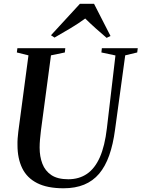

<svg xmlns="http://www.w3.org/2000/svg" viewBox="-20 -1002 760 1032"><path d="M653 -704.5 598.5 -306Q588 -226 567 -166.8Q546 -107.5 512.8 -68.2Q479.5 -29 432 -9.5Q384.5 10 321.5 10Q234.5 10 179.8 -17.8Q125 -45.5 99.5 -97.8Q74 -150 74 -222Q73.5 -239.5 74.8 -257.8Q76 -276 78.5 -295L133 -704.5L70.5 -720L73.5 -743H331L328.5 -720L254 -704.5L200 -300Q197 -275.5 195 -252.5Q193 -229.5 193 -208.5Q193 -160.5 207.8 -122Q222.5 -83.5 256 -61Q289.5 -38.5 347 -38.5Q405 -38.5 447.5 -67.5Q490 -96.5 516.8 -157Q543.5 -217.5 554.5 -312.5L600.5 -704L525 -720L527.5 -743H720.5L717.5 -720ZM254 -812.5 409.5 -981.5H485.5L574 -808.5L553 -798.5Q523.5 -823.5 494.5 -849.5Q465.5 -875.5 438 -902.5Q402 -876 360.2 -851Q318.5 -826 273 -800Z"/></svg>

Font: Merriweather 120pt Medium
Style: Italic
Weight: 500
Italic angle: -7.8°
Version: Version 2.101